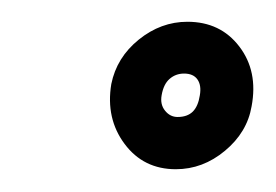

<svg xmlns="http://www.w3.org/2000/svg" viewBox="-20 -725 247 172"><path d="M137.5 -573.4Q161.7 -573.4 181.5 -589.9Q201.4 -606.4 205.4 -629.8Q211.3 -661.2 194.4 -683.3Q177.5 -705.5 147.9 -705.5Q124.1 -705.5 104.3 -689.5Q84.5 -673.5 79.7 -649.7Q74.6 -618.9 91.6 -596.1Q108.5 -573.4 137.5 -573.4ZM139.1 -620.2Q132.4 -620.2 127.9 -625.8Q123.3 -631.4 124.8 -639.7Q126.5 -649.6 131.9 -654.3Q137.4 -659.1 144.9 -659.1Q153.2 -659.1 156.9 -653.8Q160.6 -648.5 159 -639.5Q157.5 -629.8 152.7 -625Q147.8 -620.2 139.1 -620.2Z"/></svg>

Font: Anybody Thin
Style: Italic
Weight: 100
Italic angle: -10°
Designer: Tyler Finck
Foundry: Etcetera Type Company
Version: Version 1.114;gftools[0.9.25]